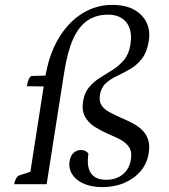

<svg xmlns="http://www.w3.org/2000/svg" viewBox="-20 -754 691 786"><path d="M399 12Q355 12 323 -2Q291 -16 275.5 -40.5Q260 -65 265 -95Q269 -118 282 -129Q295 -140 311 -140Q332 -140 342 -125Q334 -73 352 -45.5Q370 -18 415 -18Q455 -18 482.5 -40Q510 -62 516 -102Q521 -133 508 -152Q495 -171 472 -183Q449 -195 422 -206Q395 -218 369 -234Q343 -250 328.5 -275.5Q314 -301 320 -339Q326 -375 345 -397.5Q364 -420 390 -436Q416 -452 442 -468.5Q468 -485 488 -509Q508 -533 514 -572Q523 -629 498 -661.5Q473 -694 422 -694Q373 -694 337.5 -669.5Q302 -645 279 -593.5Q256 -542 243 -459L171 0H38Q44 -30 59 -36L115 -54L103 -42L161 -414L172 -400L90 -401Q92 -415 96.5 -426.5Q101 -438 108 -443L182 -445L164 -431Q179 -528 219 -595.5Q259 -663 316 -698.5Q373 -734 439 -734Q494 -734 529.5 -714Q565 -694 580.5 -660.5Q596 -627 589 -586Q582 -541 561.5 -514.5Q541 -488 514 -472Q487 -456 460 -443.5Q433 -431 413.5 -413.5Q394 -396 389 -365Q385 -339 396 -322.5Q407 -306 428 -295Q449 -284 473 -273Q496 -263 519 -251.5Q542 -240 559.5 -224Q577 -208 585.5 -185Q594 -162 589 -129Q583 -86 556.5 -54.5Q530 -23 489.5 -5.5Q449 12 399 12Z"/></svg>

Font: Petrona
Style: Italic
Weight: 400
Italic angle: -9°
Designer: Ringo R. Seeber
Foundry: Ringo R. Seeber
Version: Version 2.001; ttfautohint (v1.8.3)